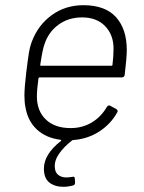

<svg xmlns="http://www.w3.org/2000/svg" viewBox="-20 -532 554 739"><path d="M391 -120Q397 -129 404 -125L428 -112Q436 -106 431 -99Q406 -54 361.5 -25.5Q317 3 262 7Q259 7 257 9Q226 33 207.5 59.5Q189 86 191 112Q192 132 204.5 141.5Q217 151 236 151Q243 151 257 149L262 148Q268 148 268 156L269 170Q269 181 260 182Q242 187 224 187Q191 187 170 170.5Q149 154 149 117Q149 62 214 11Q218 8 213 6Q157 -1 122 -33.5Q87 -66 78 -119Q74 -138 74 -164Q74 -194 81 -253Q87 -302 91 -327Q95 -352 103 -373Q127 -436 179.5 -474Q232 -512 301 -512Q385 -512 426.5 -466Q468 -420 468 -339Q468 -312 460 -244Q458 -234 449 -234H133Q129 -234 128 -230Q122 -187 122 -161Q122 -105 156.5 -72Q191 -39 252 -39Q297 -39 333 -60.5Q369 -82 391 -120ZM135 -283Q134 -279 138 -279H409Q413 -279 413 -283Q417 -315 417 -345Q417 -398 384.5 -431.5Q352 -465 296 -465Q243 -465 204.5 -436.5Q166 -408 151 -361Q144 -343 135 -283Z"/></svg>

Font: Barlow Light
Style: Italic
Weight: 300
Italic angle: -7°
Designer: Jeremy Tribby
Foundry: Tribby Type
Version: Version 1.408